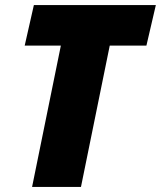

<svg xmlns="http://www.w3.org/2000/svg" viewBox="-20 -734 632 754"><path d="M219 -555H77L113 -714H592L555 -555H411L298 0H106Z"/></svg>

Font: Noto Sans Display Black
Style: Italic
Weight: 900
Italic angle: -12°
Designer: Monotype Design team
Foundry: Monotype Imaging Inc.
Version: Version 1.000